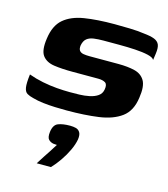

<svg xmlns="http://www.w3.org/2000/svg" viewBox="-101 -485 719 820"><g transform="rotate(15 258.5 -75.0)"><path d="M202 4Q178 4 150.5 3Q123 2 97.5 -1Q72 -4 51 -10Q34 -14 23 -20.5Q12 -27 9 -45.5Q6 -64 11 -104Q41 -93 73.5 -86.5Q106 -80 137 -77.5Q168 -75 195 -75Q214 -75 236.5 -75.5Q259 -76 281 -80.5Q303 -85 318 -95.5Q333 -106 336 -125Q340 -148 328.5 -155Q317 -162 297 -162H183Q137 -162 102 -167Q67 -172 50 -194.5Q33 -217 41 -271Q49 -330 82.5 -358.5Q116 -387 172 -396Q228 -405 305 -405Q334 -405 371.5 -404Q409 -403 435 -399Q466 -396 482.5 -389.5Q499 -383 505 -369.5Q511 -356 507 -328L503 -300Q498 -310 474.5 -315.5Q451 -321 417 -323Q383 -325 346 -325Q309 -325 277 -325Q254 -325 235 -322.5Q216 -320 204 -310.5Q192 -301 188 -280Q186 -264 192 -256.5Q198 -249 210 -247Q222 -245 237 -245H364Q406 -245 436.5 -237.5Q467 -230 481.5 -205.5Q496 -181 488 -129Q480 -69 442 -41Q404 -13 342.5 -4.5Q281 4 202 4ZM137 255Q150 234 160 219Q170 204 179.5 189.5Q189 175 200 157Q197 157 192.5 156.5Q188 156 185 156Q172 154 163 145Q154 136 157 111Q161 79 181 71Q201 63 234 63Q248 63 259.5 66Q271 69 277.5 79.5Q284 90 281 111Q277 134 264.5 160.5Q252 187 235 211.5Q218 236 200 255Z"/></g></svg>

Font: Genos
Style: Bold Italic
Weight: 700
Italic angle: -8°
Version: Version 1.010